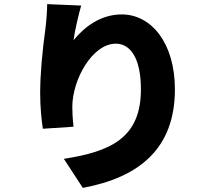

<svg xmlns="http://www.w3.org/2000/svg" viewBox="-20 -838 1040 932"><path d="M374 -811 209 -818C209 -791 206 -745 201 -703C185 -587 175 -477 175 -384C175 -316 182 -252 188 -213L337 -223C332 -267 331 -298 331 -319C331 -451 428 -626 542 -626C613 -626 664 -556 664 -404C664 -167 515 -102 290 -67L382 74C657 23 829 -118 829 -404C829 -630 714 -768 571 -768C467 -768 389 -706 337 -643C343 -691 364 -776 374 -811Z"/></svg>

Font: Noto Sans KR Black
Style: Regular
Weight: 900
Designer: Ryoko NISHIZUKA 西塚涼子 (kana, bopomofo & ideographs); Paul D. Hunt (Latin, Greek & Cyrillic); Sandoll Communications 산돌커뮤니
Foundry: Adobe
Version: Version 2.004;hotconv 1.0.118;makeotfexe 2.5.65603